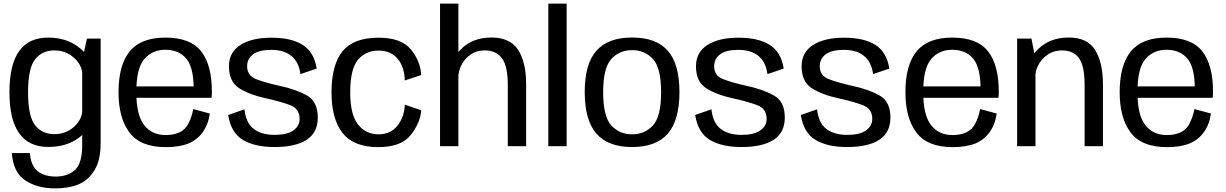

<svg xmlns="http://www.w3.org/2000/svg" viewBox="-20 -805 6748 1057"><path d="M283 232Q360 232 412.8 209.8Q465.5 187.5 499.8 132.8Q534 78 534 -17V-592.5H458.5L432.5 -471.5V-7.5Q432.5 95 392.5 131Q352.5 167 286 167Q246 167 214.8 154Q183.5 141 165.8 112.8Q148 84.5 144.5 37.5H45Q53 144.5 119.2 188.2Q185.5 232 283 232ZM246 4Q343.5 4 410.2 -43.8Q477 -91.5 477 -146L433 -200Q433 -148 387.8 -107.2Q342.5 -66.5 279 -66.5Q212.5 -66.5 173.5 -115.2Q134.5 -164 134.5 -297Q134.5 -430 173.5 -478.8Q212.5 -527.5 279 -527.5Q342.5 -527.5 387.8 -486.5Q433 -445.5 433 -394L476.5 -445.5Q476.5 -498 409.5 -548Q342.5 -598 245 -598Q138.5 -598 85.2 -523.5Q32 -449 32 -297.5Q32 -146 85.8 -71Q139.5 4 246 4Z M892 5V-61.5Q816 -61.5 773.2 -116.8Q730.5 -172 730.5 -297.5Q730.5 -430 774.8 -480.5Q819 -531 890.5 -531Q964 -531 1005 -482.8Q1046 -434.5 1046 -318.5L1051.5 -329.5H719.5V-266.5H1144.5Q1146.5 -281.5 1146.5 -299Q1146.5 -447.5 1087.2 -522.8Q1028 -598 890.5 -598Q756.5 -598 694.5 -522.8Q632.5 -447.5 632.5 -297.5Q632.5 -155 693.2 -75Q754 5 892 5ZM892 -61.5V5Q967 5 1015.8 -14.5Q1064.5 -34 1095.5 -76.5Q1126.5 -119 1135 -180L1044 -204.5Q1035.5 -161 1017.8 -126Q1000 -91 967.8 -76.2Q935.5 -61.5 892 -61.5Z M1490.5 4.5Q1608 4.5 1668.8 -35.8Q1729.5 -76 1729.5 -158Q1729.5 -246.5 1668.2 -280.2Q1607 -314 1517 -333Q1440 -350 1390.2 -369.2Q1340.5 -388.5 1340.5 -440Q1340.5 -481.5 1373.2 -506Q1406 -530.5 1473.5 -530.5Q1543.5 -530.5 1584.5 -496.8Q1625.5 -463 1634 -397L1723.5 -427.5Q1709 -519 1646 -558.2Q1583 -597.5 1475 -597.5Q1366 -597.5 1303.2 -557.2Q1240.5 -517 1240.5 -440Q1240.5 -355 1297.2 -319Q1354 -283 1445 -263.5Q1524 -246 1576.8 -226.5Q1629.5 -207 1629.5 -150.5Q1629.5 -111.5 1595 -87Q1560.5 -62.5 1492 -62.5Q1419.5 -62.5 1376.8 -95.2Q1334 -128 1325.5 -203L1236 -172Q1252 -73 1318 -34.2Q1384 4.5 1490.5 4.5Z M2063.5 5Q2188 5 2241 -61.8Q2294 -128.5 2299 -198L2208.5 -229Q2206.5 -163 2169 -114.2Q2131.5 -65.5 2063.5 -65.5Q1994 -65.5 1951 -119.8Q1908 -174 1908 -295.5Q1908 -425.5 1950.8 -476Q1993.5 -526.5 2063.5 -526.5Q2132 -526.5 2169.2 -481.5Q2206.5 -436.5 2208.5 -362L2299 -392Q2294 -470 2241.2 -533.8Q2188.5 -597.5 2063.5 -597.5Q1927 -597.5 1866 -523Q1805 -448.5 1805 -295.5Q1805 -150.5 1866 -72.8Q1927 5 2063.5 5Z M2402.5 0H2503.5V-785H2402.5ZM2775.5 0H2876.5V-342Q2876.5 -463 2832.2 -530.8Q2788 -598.5 2685.5 -598.5Q2581.5 -598.5 2517.5 -533.8Q2453.5 -469 2453.5 -396.5L2502 -365Q2502 -435 2544 -481.2Q2586 -527.5 2648.5 -527.5Q2711 -527.5 2743.2 -484.5Q2775.5 -441.5 2775.5 -338Z M2998.5 0H3099.5V-785H2998.5Z M3460 4.5Q3592.5 4.5 3656.5 -69.5Q3720.5 -143.5 3720.5 -298Q3720.5 -452.5 3656.5 -525.5Q3592.5 -598.5 3460 -598.5Q3327.5 -598.5 3263.2 -525.5Q3199 -452.5 3199 -298Q3199 -143.5 3263.2 -69.5Q3327.5 4.5 3460 4.5ZM3460 -65.5Q3390.5 -65.5 3345.5 -114.2Q3300.5 -163 3300.5 -297.5Q3300.5 -431.5 3345.5 -480.2Q3390.5 -529 3460 -529Q3529.5 -529 3574.5 -480.2Q3619.5 -431.5 3619.5 -297.5Q3619.5 -163 3574.5 -114.2Q3529.5 -65.5 3460 -65.5Z M4061.5 4.5Q4179 4.5 4239.8 -35.8Q4300.5 -76 4300.5 -158Q4300.5 -246.5 4239.2 -280.2Q4178 -314 4088 -333Q4011 -350 3961.2 -369.2Q3911.5 -388.5 3911.5 -440Q3911.5 -481.5 3944.2 -506Q3977 -530.5 4044.5 -530.5Q4114.5 -530.5 4155.5 -496.8Q4196.5 -463 4205 -397L4294.5 -427.5Q4280 -519 4217 -558.2Q4154 -597.5 4046 -597.5Q3937 -597.5 3874.2 -557.2Q3811.5 -517 3811.5 -440Q3811.5 -355 3868.2 -319Q3925 -283 4016 -263.5Q4095 -246 4147.8 -226.5Q4200.5 -207 4200.5 -150.5Q4200.5 -111.5 4166 -87Q4131.5 -62.5 4063 -62.5Q3990.5 -62.5 3947.8 -95.2Q3905 -128 3896.5 -203L3807 -172Q3823 -73 3889 -34.2Q3955 4.5 4061.5 4.5Z M4643 4.5Q4760.5 4.5 4821.2 -35.8Q4882 -76 4882 -158Q4882 -246.5 4820.8 -280.2Q4759.5 -314 4669.5 -333Q4592.5 -350 4542.8 -369.2Q4493 -388.5 4493 -440Q4493 -481.5 4525.8 -506Q4558.5 -530.5 4626 -530.5Q4696 -530.5 4737 -496.8Q4778 -463 4786.5 -397L4876 -427.5Q4861.5 -519 4798.5 -558.2Q4735.5 -597.5 4627.5 -597.5Q4518.5 -597.5 4455.8 -557.2Q4393 -517 4393 -440Q4393 -355 4449.8 -319Q4506.5 -283 4597.5 -263.5Q4676.5 -246 4729.2 -226.5Q4782 -207 4782 -150.5Q4782 -111.5 4747.5 -87Q4713 -62.5 4644.5 -62.5Q4572 -62.5 4529.2 -95.2Q4486.5 -128 4478 -203L4388.5 -172Q4404.5 -73 4470.5 -34.2Q4536.5 4.5 4643 4.5Z M5224 5V-61.5Q5148 -61.5 5105.2 -116.8Q5062.5 -172 5062.5 -297.5Q5062.5 -430 5106.8 -480.5Q5151 -531 5222.5 -531Q5296 -531 5337 -482.8Q5378 -434.5 5378 -318.5L5383.5 -329.5H5051.5V-266.5H5476.5Q5478.5 -281.5 5478.5 -299Q5478.5 -447.5 5419.2 -522.8Q5360 -598 5222.5 -598Q5088.5 -598 5026.5 -522.8Q4964.5 -447.5 4964.5 -297.5Q4964.5 -155 5025.2 -75Q5086 5 5224 5ZM5224 -61.5V5Q5299 5 5347.8 -14.5Q5396.5 -34 5427.5 -76.5Q5458.5 -119 5467 -180L5376 -204.5Q5367.5 -161 5349.8 -126Q5332 -91 5299.8 -76.2Q5267.5 -61.5 5224 -61.5Z M5579.5 0H5680.5V-477.5L5658.5 -592.5H5579.5ZM5951 0H6052V-339Q6052 -460 6009.2 -529.2Q5966.5 -598.5 5863.5 -598.5Q5760 -598.5 5694.2 -533.8Q5628.5 -469 5628.5 -396.5L5677.5 -365Q5677.5 -435 5720.8 -481.2Q5764 -527.5 5827 -527.5Q5889.5 -527.5 5920.2 -484.5Q5951 -441.5 5951 -338Z M6403.5 5V-61.5Q6327.5 -61.5 6284.8 -116.8Q6242 -172 6242 -297.5Q6242 -430 6286.2 -480.5Q6330.5 -531 6402 -531Q6475.5 -531 6516.5 -482.8Q6557.5 -434.5 6557.5 -318.5L6563 -329.5H6231V-266.5H6656Q6658 -281.5 6658 -299Q6658 -447.5 6598.8 -522.8Q6539.5 -598 6402 -598Q6268 -598 6206 -522.8Q6144 -447.5 6144 -297.5Q6144 -155 6204.8 -75Q6265.5 5 6403.5 5ZM6403.5 -61.5V5Q6478.5 5 6527.2 -14.5Q6576 -34 6607 -76.5Q6638 -119 6646.5 -180L6555.5 -204.5Q6547 -161 6529.2 -126Q6511.5 -91 6479.2 -76.2Q6447 -61.5 6403.5 -61.5Z"/></svg>

Font: Anybody UltraCondensed Thin
Style: Regular
Weight: 400
Version: Version 1.111